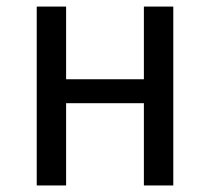

<svg xmlns="http://www.w3.org/2000/svg" viewBox="-20 -567 642 587"><path d="M92.3 -546.9H182.1V-324.7H419.9V-546.9H509.8V0H419.9V-251.5H182.1V0H92.3Z"/></svg>

Font: Vazir Code Hack
Style: Code-Hack
Weight: 400
Foundry: DejaVu fonts team - Redesigned by Saber Rastikerdar
Version: Version 1.1.2